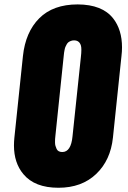

<svg xmlns="http://www.w3.org/2000/svg" viewBox="-20 -843 587 879"><path d="M265.1 -147C259 -147 253.6 -148.2 249 -150.6C244.5 -153.1 241.1 -156.7 239 -161.6C236.9 -166.5 235.2 -171.1 233.9 -175.3C232.6 -179.5 231.9 -185.1 231.9 -191.9C231.9 -198.7 232 -203.6 232.2 -206.5C232.3 -209.5 232.7 -213.7 233.4 -219.2L271 -580.1C271 -580.4 271.3 -583.6 272 -589.6C272.6 -595.6 273.1 -599.8 273.4 -602.1C273.8 -604.3 274.5 -608.5 275.6 -614.5C276.8 -620.5 278 -625 279.3 -627.9C280.6 -630.9 282.5 -634.6 284.9 -639.2C287.4 -643.7 290 -647.1 293 -649.4C295.9 -651.7 299.6 -653.7 304.2 -655.5C308.8 -657.3 313.6 -658.2 318.8 -658.2C335.4 -658.2 346 -650.1 350.6 -633.8C351.9 -629.2 352.5 -622.9 352.5 -614.7C352.5 -605.3 351.7 -593.8 350.1 -580.1L312 -219.2C307.5 -171.1 291.8 -147 265.1 -147ZM247.6 16.6C318.5 16.6 376.1 -4.4 420.2 -46.4C464.3 -88.4 489.9 -144 497.1 -213.4L536.1 -586.4C537.8 -600.1 538.6 -613.3 538.6 -626C538.6 -680 525.1 -724.3 498 -758.8C464.8 -801.1 410.8 -822.4 335.9 -822.8C260.7 -822.8 202.1 -801.7 159.9 -759.5C117.8 -717.4 92.8 -659.7 85 -586.4L45.9 -213.4C44.6 -200.7 43.9 -188.6 43.9 -177.2C43.9 -123.9 58.3 -80.1 86.9 -45.9C121.4 -4.2 175 16.6 247.6 16.6Z"/></svg>

Font: Oswald
Style: Heavy
Weight: 800
Designer: Vernon Adams
Foundry: Vernon Adams
Version: 3.0; ttfautohint (v0.95.6-bc232) -l 8 -r 50 -G 200 -x 0 -w "